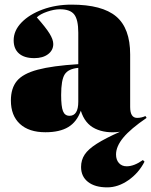

<svg xmlns="http://www.w3.org/2000/svg" viewBox="-20 -557 653 829"><path d="M443 252Q390 252 360 228.5Q330 205 330 164Q330 134 345.5 110.5Q361 87 398 63.5Q435 40 498 12Q436 20 391 -1.5Q346 -23 329 -79Q312 -31 275 -8.5Q238 14 176 14Q105 14 66 -22Q27 -58 27 -123Q27 -176 53 -207.5Q79 -239 142.5 -256Q206 -273 318 -280V-416Q318 -472 300.5 -494.5Q283 -517 239 -517Q214 -517 183.5 -506.5Q153 -496 139 -482Q178 -438 194 -412Q210 -386 210 -367Q210 -340 187.5 -323Q165 -306 128 -306Q85 -306 62 -326Q39 -346 39 -383Q39 -425 73 -460Q107 -495 164 -516Q221 -537 289 -537Q421 -537 481.5 -486Q542 -435 542 -322V-95Q542 -48 572 -48Q591 -48 608 -56L613 -48Q544 -1 512.5 37Q481 75 481 110Q481 133 493.5 147Q506 161 527 161Q559 161 597 134L604 141Q579 190 534.5 221Q490 252 443 252ZM280 -57Q318 -57 318 -118V-264Q275 -260 259.5 -236Q244 -212 244 -147Q244 -97 252 -77Q260 -57 280 -57Z"/></svg>

Font: Literata 72pt Black
Style: Regular
Weight: 900
Designer: Latin by Veronika Burian and Jose Scaglione. Greek by Irene Vlachou. Cyrillic by Vera Evstafieva.
Foundry: TypeTogether
Version: Version 3.002